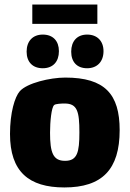

<svg xmlns="http://www.w3.org/2000/svg" viewBox="-20 -811 570 844"><path d="M122 -706H408V-791H122ZM239 -586C239 -631 213 -659 168 -659C124 -659 97 -630 97 -584C97 -538 124 -511 168 -511C213 -511 239 -540 239 -586ZM435 -586C435 -631 407 -659 363 -659C319 -659 293 -630 293 -584C293 -538 319 -511 363 -511C407 -511 435 -540 435 -586ZM263 13C429 13 506 -66 506 -239C506 -397 441 -470 267 -470C200 -470 99 -446 67 -410C45 -385 24 -316 24 -222C24 -57 106 13 263 13ZM266 -104C213 -104 200 -140 200 -228C200 -276 206 -339 218 -349C223 -355 252 -356 264 -356C320 -356 329 -321 329 -229C329 -142 320 -104 266 -104Z"/></svg>

Font: FilmFarsi_V5 Display
Style: Regular
Weight: 400
Designer: Borna Izadpanah
Foundry: Borna Izadpanah
Version: Version 1.000;PS 001.000;hotconv 1.0.88;makeotf.lib2.5.64775